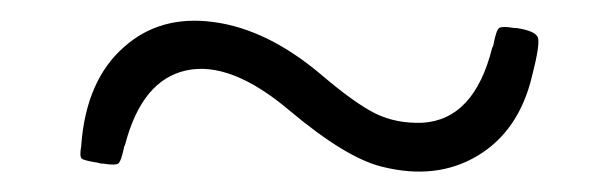

<svg xmlns="http://www.w3.org/2000/svg" viewBox="-20 -460 602 188"><path d="M501 -385.7Q508.8 -416 506.8 -422.9Q504.9 -429.7 485.4 -432.6H483.4Q471.7 -434.6 468.8 -432.6Q465.8 -430.7 462.9 -415L461.9 -413.1Q444.3 -342.8 393.6 -339.8Q368.2 -338.9 348.1 -348.6Q328.1 -358.4 295.9 -385.7Q242.2 -431.6 188.5 -438.5Q136.7 -445.3 101.6 -414.1Q64.5 -381.8 59.6 -318.4V-317.4Q57.6 -306.6 60.1 -304.7Q62.5 -302.7 75.2 -300.8L79.1 -299.8H81.1Q92.8 -297.9 95.7 -299.8Q98.6 -301.8 101.6 -316.4L102.5 -318.4Q119.1 -381.8 162.6 -391.1Q206.1 -400.4 263.7 -351.6Q318.4 -305.7 353.5 -296.9Q407.2 -283.2 447.8 -307.6Q488.3 -332 501 -385.7Z"/></svg>

Font: Bpmf GenWan Min R
Style: R
Weight: 400
Foundry: But Ko
Version: Version 1.320